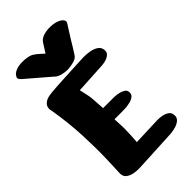

<svg xmlns="http://www.w3.org/2000/svg" viewBox="-247 -879 950 950"><g transform="rotate(-45 228.5 -403.5)"><path d="M222 -595Q203 -595 184.5 -600Q166 -605 154 -614V-615Q122 -642 90.5 -669.5Q59 -697 27 -724Q21 -729 17 -736.5Q13 -744 19 -753Q26 -766 44.5 -773.5Q63 -781 86 -781.5Q109 -782 129.5 -777.5Q150 -773 161 -762H163Q173 -754 182 -745.5Q191 -737 200 -729Q208 -742 216 -754Q224 -766 232 -779Q244 -796 271.5 -802.5Q299 -809 328.5 -805Q358 -801 374 -788Q380 -784 384 -776Q388 -768 382 -759L339 -691Q319 -657 297 -623Q288 -608 266 -602Q244 -596 222 -595ZM22 -507Q22 -507 20 -515.5Q18 -524 21.5 -536Q25 -548 39.5 -558Q54 -568 86 -571Q118 -574 158.5 -576Q199 -578 236.5 -580Q274 -582 298 -583Q322 -584 322 -584Q322 -584 335.5 -583.5Q349 -583 367.5 -579.5Q386 -576 401 -566.5Q416 -557 419 -539Q422 -521 412 -511Q402 -501 388 -496.5Q374 -492 363 -491Q352 -490 352 -490L192 -481Q192 -481 195 -468Q198 -455 201.5 -438.5Q205 -422 206 -410Q207 -399 208 -381.5Q209 -364 210 -350.5Q211 -337 211 -337H285Q285 -337 296 -336.5Q307 -336 321.5 -332.5Q336 -329 347 -322Q358 -315 359 -301Q360 -283 345.5 -274Q331 -265 315.5 -262.5Q300 -260 296 -259Q293 -259 280 -258.5Q267 -258 251.5 -258Q236 -258 224 -258Q212 -258 212 -258Q212 -258 212.5 -243.5Q213 -229 214 -210Q215 -191 214 -177Q214 -164 213 -145.5Q212 -127 211 -113.5Q210 -100 210 -100L345 -105Q345 -105 358 -105.5Q371 -106 389 -103Q407 -100 421 -91Q435 -82 436 -64Q438 -46 426 -35Q414 -24 398 -19Q382 -14 369.5 -12.5Q357 -11 357 -11L141 0Q141 0 125.5 0.5Q110 1 90 -2.5Q70 -6 55 -17.5Q40 -29 41 -53Q43 -85 45 -153.5Q47 -222 43 -314Q39 -406 22 -507Z"/></g></svg>

Font: Nerko One
Style: Regular
Weight: 400
Designer: Nermin Kahrimanovic
Foundry: Nermin Kahrimanovic
Version: Version 1.101